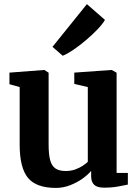

<svg xmlns="http://www.w3.org/2000/svg" viewBox="-20 -911 682 942"><path d="M490.4 9.7Q457.2 9.7 442.2 -4.2Q427.2 -18.1 427.2 -46.2V-72.7Q410.9 -52.9 383.4 -33.6Q356 -14.4 322.7 -1.7Q289.4 11 254.5 11Q158.1 11 117.3 -38.3Q76.5 -87.6 76.5 -201.6V-483.8L26.3 -497.9V-554.7L196.5 -567.7H197.5L218.5 -554.3V-201.8Q218.5 -154.1 226 -125.7Q233.5 -97.4 251.8 -84.7Q270 -72 302.2 -72Q328.2 -72 349.1 -79.6Q369.9 -87.2 385.6 -97.5Q401.2 -107.8 410.8 -116.9V-483.8L344.4 -499.4V-554.7L525.9 -567.7H528.3L552.1 -554.3V-62.4H607.4L607.2 -5.3Q589.2 -1.5 559.1 4.1Q529 9.7 490.4 9.7ZM287.1 -638 237.4 -681.1 406.4 -890.7 495 -813.3Q482.9 -792.5 457.5 -766Q432.1 -739.6 401 -713.3Q370 -687 340.1 -666.7Q310.1 -646.5 288.8 -638Z"/></svg>

Font: Merriweather Light
Style: Regular
Weight: 300
Designer: Eben Sorkin
Foundry: Eben Sorkin
Version: Version 2.100